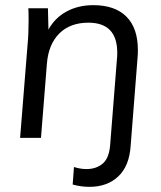

<svg xmlns="http://www.w3.org/2000/svg" viewBox="-20 -535 625 745"><path d="M515 -341Q515 -323 514 -314L487 30Q482 109 439 149.5Q396 190 327 190Q294 190 262 181L267 113Q292 121 315 121Q355 121 380 98.5Q405 76 408 20L434 -309Q435 -316 435 -330Q435 -447 323 -447Q252 -447 210 -405Q168 -363 162 -288L139 0H58L87 -362Q91 -403 91 -456Q91 -487 90 -503H166L168 -420Q193 -466 238.5 -490.5Q284 -515 342 -515Q426 -515 470.5 -470.5Q515 -426 515 -341Z"/></svg>

Font: Muli
Style: Italic
Weight: 400
Italic angle: -4.541°
Designer: Vernon Adams
Foundry: Vernon Adams
Version: Version 2.001